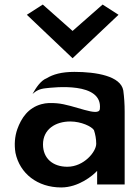

<svg xmlns="http://www.w3.org/2000/svg" viewBox="-20 -811 617 844"><path d="M185 -467C159 -457 138 -425 123 -398C139 -412 153 -420 180 -423C215 -427 432 -453 419 -332C415 -294 304 -351 230 -357C204 -359 184 -359 162 -353C104 -337 74 -293 56 -243C45 -211 42 -176 48 -139C67 -48 145 13 249 13C325 13 388 -39 407 -60V0H528V-320C528 -353 526 -383 522 -413C511 -477 403 -495 307 -495C250 -495 213 -484 185 -467ZM276 -78C212 -78 169 -115 169 -176C169 -243 224 -277 289 -277C337 -277 383 -255 393 -239C399 -221 403 -200 403 -179C403 -144 349 -78 276 -78ZM98 -746 299 -555 501 -746 431 -791 299 -675 168 -791Z"/></svg>

Font: Bluebird
Style: Regular
Weight: 400
Designer: Jasper
Foundry: Cannot Into Space Fonts
Version: Version 0.98